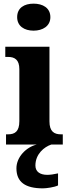

<svg xmlns="http://www.w3.org/2000/svg" viewBox="-20 -792 382 1052"><path d="M164 -624C214 -624 256 -649 256 -698C256 -749 214 -772 164 -772C113 -772 74 -749 74 -698C74 -649 113 -624 164 -624ZM13 0H181C124 14 70 68 70 130C70 206 119 240 215 240C234 240 278 234 298 224V158C275 163 256 166 239 166C201 166 174 150 174 115C174 52 222 13 261 0H324V-56H314C277 -56 251 -71 251 -127V-536H9V-480H25C60 -480 86 -465 86 -413V-128C86 -71 61 -56 24 -56H13Z"/></svg>

Font: Noto Serif Georgian SemiCondensed ExtraBold
Style: Regular
Weight: 800
Width: 4
Designer: Monotype Design Team, Akaki Razmadze
Foundry: Google LLC
Version: Version 2.003